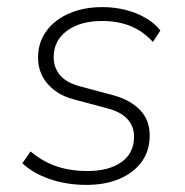

<svg xmlns="http://www.w3.org/2000/svg" viewBox="-20 -512 521 540"><path d="M223 8Q167 8 119.5 -8.5Q72 -25 43 -53L66 -86Q90 -66 115 -54Q140 -42 167.5 -36.5Q195 -31 226 -31Q286 -31 321.5 -56Q357 -81 357 -128Q357 -158 337.5 -178Q318 -198 283 -207L186 -233Q141 -245 114 -276Q87 -307 87 -350Q87 -392 110 -424Q133 -456 174 -474Q215 -492 268 -492Q302 -492 333.5 -484Q365 -476 390.5 -461Q416 -446 431 -426L410 -394Q383 -424 347.5 -438.5Q312 -453 267 -453Q206 -453 168.5 -425.5Q131 -398 131 -351Q131 -322 148.5 -301Q166 -280 202 -270L299 -244Q346 -231 373.5 -203Q401 -175 401 -131Q401 -88 378.5 -57Q356 -26 316 -9Q276 8 223 8Z"/></svg>

Font: Nunito Sans 12pt ExtraLight
Style: Italic
Weight: 200
Italic angle: -9°
Designer: Vernon Adams
Foundry: Vernon Adams
Version: Version 3.101;gftools[0.9.27]